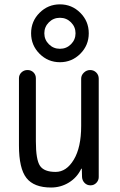

<svg xmlns="http://www.w3.org/2000/svg" viewBox="-20 -835 540 865"><path d="M200.2 -635.7Q220.7 -615.2 250 -615.2Q279.3 -615.2 299.8 -635.7Q320.3 -656.2 320.3 -685.1Q320.3 -713.9 299.8 -734.4Q279.3 -754.9 250 -754.9Q220.7 -754.9 200.2 -734.4Q179.7 -713.9 179.7 -685.1Q179.7 -656.2 200.2 -635.7ZM158.2 -777.3Q196.3 -815.4 250 -815.4Q303.7 -815.4 341.8 -777.3Q379.9 -739.3 379.9 -685.1Q379.9 -630.9 341.8 -592.8Q303.7 -554.7 250 -554.7Q196.3 -554.7 158.2 -592.8Q120.1 -630.9 120.1 -685.1Q120.1 -739.3 158.2 -777.3ZM210 9.8Q132.8 9.8 99.1 -33.2Q65.4 -76.2 65.4 -179.7V-482.4Q65.4 -498 76.7 -508.8Q87.9 -519.5 104 -519.5Q120.1 -519.5 130.9 -508.8Q141.6 -498 141.6 -482.4V-198.2Q141.6 -115.2 160.2 -87.9Q178.7 -60.5 230.5 -60.5Q279.3 -60.5 312.5 -115.7Q345.7 -170.9 345.7 -267.6V-480.5Q345.7 -496.1 357.9 -507.8Q370.1 -519.5 386.2 -519.5Q402.3 -519.5 413.6 -508.3Q424.8 -497.1 424.8 -480.5V-37.1Q424.8 -22.5 414.1 -11.2Q403.3 0 387.7 0Q372.1 0 361.3 -10.7Q350.6 -21.5 349.6 -37.1L348.6 -74.2Q348.6 -75.2 347.7 -75.2Q345.7 -75.2 345.7 -74.2Q327.1 -35.2 290.5 -12.7Q253.9 9.8 210 9.8Z"/></svg>

Font: Rounded-X Mgen+ 2m regular
Style: Regular
Weight: 400
Designer: [Source Han Sans]
Ryoko NISHIZUKA  (kana & ideographs); Paul D. Hunt (Latin, Greek & Cyrillic); Wenlong ZHANG  (bopomofo
Version: Version 1.059.20150602